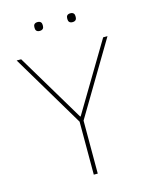

<svg xmlns="http://www.w3.org/2000/svg" viewBox="-128 -948 801 1029"><g transform="rotate(-15 273.0 -434.0)"><path d="M262 0V-294L21 -698H46L272 -320H275L501 -698H525L284 -294V0ZM182 -819C165 -819 159 -829 159 -840V-847C159 -858 165 -868 182 -868C199 -868 205 -858 205 -847V-840C205 -829 199 -819 182 -819ZM364 -819C347 -819 341 -829 341 -840V-847C341 -858 347 -868 364 -868C381 -868 387 -858 387 -847V-840C387 -829 381 -819 364 -819Z"/></g></svg>

Font: Plexus Sans Thin
Style: Regular
Weight: 250
Version: Version 2.001;PS 002.001;hotconv 1.0.70;makeotf.lib2.5.58329